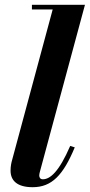

<svg xmlns="http://www.w3.org/2000/svg" viewBox="-20 -770 374 800"><path d="M291.5 -156 272.5 -162C226 -54.5 189 -23 158.5 -23C148.5 -23 143.5 -29.5 143.5 -39C143.5 -43.5 145 -50 146.5 -55.5L334 -750H113V-730.5H199.5L30.5 -103.5C27.5 -93 24 -78 24 -59C24 -17.5 51.5 10 116 10C196 10 243.5 -40.5 291.5 -156Z"/></svg>

Font: Bodoni* 11pt
Style: Bold Italic
Weight: 700
Italic angle: -13°
Version: Version 2.3